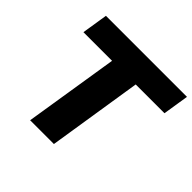

<svg xmlns="http://www.w3.org/2000/svg" viewBox="-173 -884 1062 1062"><g transform="rotate(45 358.5 -352.5)"><path d="M195 0 283 -553H59L83 -705H717L693 -553H468L381 0Z"/></g></svg>

Font: Nunito Sans 11pt Black
Style: Italic
Weight: 900
Italic angle: -9°
Version: Version 3.101;gftools[0.9.27]